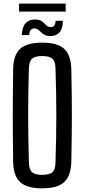

<svg xmlns="http://www.w3.org/2000/svg" viewBox="-20 -1046 474 1074"><path d="M216 7.5Q130.5 7.5 92.5 -27.5Q54.5 -62.5 53.5 -142.5Q52.5 -216 52 -279.2Q51.5 -342.5 51.5 -402.2Q51.5 -462 52 -524.2Q52.5 -586.5 53.5 -657.5Q54.5 -738 92.5 -772.8Q130.5 -807.5 216 -807.5Q301.5 -807.5 339.2 -772.8Q377 -738 379 -657.5Q380.5 -586 381.2 -523.8Q382 -461.5 382 -401.8Q382 -342 381.2 -279Q380.5 -216 379 -142.5Q377 -62.5 339.2 -27.5Q301.5 7.5 216 7.5ZM216 -68Q257.5 -68 273.8 -83.2Q290 -98.5 290.5 -139Q293 -213.5 294 -276.8Q295 -340 295 -399.8Q295 -459.5 294 -523Q293 -586.5 290.5 -661Q290 -701.5 273.8 -717Q257.5 -732.5 216 -732.5Q175 -732.5 158.8 -717Q142.5 -701.5 141.5 -661Q139.5 -588 138.5 -525.2Q137.5 -462.5 137.5 -402.8Q137.5 -343 138.5 -279Q139.5 -215 141.5 -139Q142.5 -98.5 158.8 -83.2Q175 -68 216 -68ZM291 -929.5H332Q331 -885.5 312.8 -865Q294.5 -844.5 263 -844.5Q242.5 -844.5 230.2 -850.8Q218 -857 209.5 -865.8Q201 -874.5 192.5 -880.8Q184 -887 171.5 -887Q160.5 -887 153 -879.2Q145.5 -871.5 142.5 -850H101.5Q105 -898 124.5 -917.5Q144 -937 174.5 -937Q195.5 -937 207.5 -930.8Q219.5 -924.5 227.5 -915.8Q235.5 -907 243.5 -900.8Q251.5 -894.5 264 -894.5Q278.5 -894.5 284.5 -904Q290.5 -913.5 291 -929.5ZM86.5 -1026H347.5V-981H86.5Z"/></svg>

Font: Big Shoulders Text Thin Medium
Style: Regular
Weight: 500
Version: Version 2.002